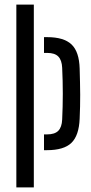

<svg xmlns="http://www.w3.org/2000/svg" viewBox="-20 -820 396 840"><path d="M51.5 0V-800H128V0ZM172.5 -163V-232H185.5Q219.5 -232 235 -247.8Q250.5 -263.5 252 -297Q257.5 -410 252 -523.5Q250.5 -557 235 -572.8Q219.5 -588.5 186.5 -588.5H172.5V-657.5H186.5Q259.5 -657.5 293 -625.5Q326.5 -593.5 328.5 -520Q330.5 -456 330.8 -405.2Q331 -354.5 328.5 -300.5Q325.5 -227 292.5 -195Q259.5 -163 185.5 -163Z"/></svg>

Font: Big Shoulders Stencil Display Medium
Style: Regular
Weight: 500
Designer: Patric King
Foundry: XO Type Co
Version: Version 1.000